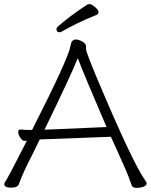

<svg xmlns="http://www.w3.org/2000/svg" viewBox="-20 -901 730 928"><path d="M448 -830Q346 -788 278 -748Q272 -745 268 -745Q253 -745 253 -760Q253 -766 259 -772Q315 -822 402 -879Q406 -881 414 -881Q422 -881 439 -867Q456 -853 456 -843Q456 -833 448 -830ZM135 -273Q311 -619 321 -680Q324 -699 331 -704.5Q338 -710 349 -710Q360 -710 378 -700Q396 -690 396 -676V-663Q396 -649 450 -520Q617 -124 678 -35Q689 -19 689 -15Q689 -5 674.5 1Q660 7 640.5 7Q621 7 617 -4Q601 -51 583 -91Q565 -131 549 -167Q533 -203 516 -240L172 -227Q156 -193 140 -161Q91 -67 71 -11Q65 6 33 6Q1 6 1 -10Q1 -17 5 -22.5Q9 -28 13.5 -36Q18 -44 28 -62.5Q38 -81 57 -118Q76 -155 110 -221L100 -220H99Q88 -220 78 -235.5Q68 -251 68 -263Q68 -275 78 -275H80Q98 -273 117 -273ZM495 -287Q384 -545 356 -620Q322 -535 195 -274Z"/></svg>

Font: LXGW WenKai Lite Light
Style: Regular
Weight: 300
Designer: LXGW / Fontworks Inc.
Foundry: LXGW / Fontworks Inc.
Version: Version 1.511; March 25, 2025